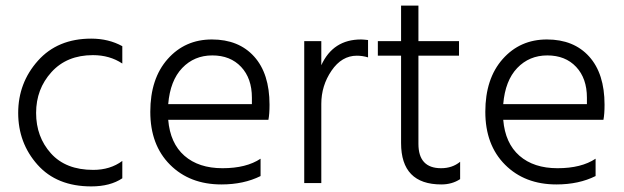

<svg xmlns="http://www.w3.org/2000/svg" viewBox="-20 -654 2228 686"><path d="M306 12Q183 12 114 -65.5Q45 -143 45 -250.5Q45 -358 115.5 -437Q186 -516 306 -516Q368 -516 417 -489V-427Q372 -457 312 -457Q219 -457 164 -396.5Q109 -336 109 -250.5Q109 -165 162 -106Q215 -47 313 -47Q374 -47 417 -79V-17Q374 12 306 12Z M581 -282H880V-305Q880 -374 841.5 -415Q803 -456 738.5 -456Q674 -456 631 -411Q588 -366 581 -282ZM771 5Q658 5 587.5 -65.5Q517 -136 517 -254.5Q517 -373 579 -443Q641 -513 737 -513Q833 -513 888 -452Q943 -391 943 -280Q943 -246 939 -226H581Q588 -142 639 -97.5Q690 -53 775 -53Q860 -53 911 -87V-25Q851 5 771 5Z M1128 0H1067V-507H1128V-421Q1170 -513 1270 -513Q1277 -513 1295 -511V-449Q1275 -455 1255 -455Q1201 -455 1164.5 -401.5Q1128 -348 1128 -283Z M1557 5Q1413 5 1413 -143V-455H1330V-507H1413V-634H1475V-507H1620V-455H1475V-140Q1475 -53 1556 -53Q1596 -53 1624 -76V-14Q1595 5 1557 5Z M1778 -282H2077V-305Q2077 -374 2038.5 -415Q2000 -456 1935.5 -456Q1871 -456 1828 -411Q1785 -366 1778 -282ZM1968 5Q1855 5 1784.5 -65.5Q1714 -136 1714 -254.5Q1714 -373 1776 -443Q1838 -513 1934 -513Q2030 -513 2085 -452Q2140 -391 2140 -280Q2140 -246 2136 -226H1778Q1785 -142 1836 -97.5Q1887 -53 1972 -53Q2057 -53 2108 -87V-25Q2048 5 1968 5Z"/></svg>

Font: Hind Colombo Light
Style: Regular
Weight: 300
Designer: Jyotish Sonowal, Aditi Pimprikar
Foundry: Indian Type Foundry
Version: Version 1.000;PS 1.0;hotconv 1.0.86;makeotf.lib2.5.63406; tt